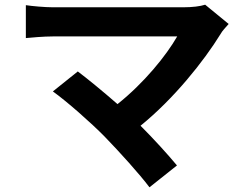

<svg xmlns="http://www.w3.org/2000/svg" viewBox="-20 -732 1040 817"><path d="M853 -712C832 -705 798 -701 760 -701H205C171 -701 116 -706 90 -710V-570C111 -572 165 -577 205 -577H734C687 -495 593 -379 480 -289C417 -344 351 -398 311 -428L205 -343C265 -300 367 -210 425 -151C490 -84 574 9 616 65L733 -28C694 -75 635 -140 578 -197C719 -311 847 -471 919 -588C926 -601 939 -614 953 -630Z"/></svg>

Font: Source Han Sans SC Bold
Style: Regular
Weight: 700
Designer: Ryoko NISHIZUKA (kana & ideographs); Paul D. Hunt (Latin, Greek & Cyrillic); Wenlong ZHANG (bopomofo); Sandoll Communica
Foundry: Adobe Systems Incorporated
Version: Version 1.001;PS 1.001;hotconv 1.0.78;makeotf.lib2.5.61930